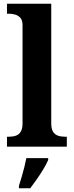

<svg xmlns="http://www.w3.org/2000/svg" viewBox="-20 -780 392 1021"><path d="M17.1 0V-53H28.9Q49.6 -53 65.5 -58.9Q81.4 -64.8 90.6 -80.3Q99.9 -95.8 99.9 -123.9V-645.9Q99.9 -673 87.8 -685.8Q75.7 -698.6 59.2 -702.8Q42.8 -707 28.9 -707H17.1V-760H252.5V-123.9Q252.5 -95.8 261.7 -80.3Q271 -64.8 287.4 -58.9Q303.8 -53 323.4 -53H335.3V0ZM80.7 208Q87.3 187.7 94.9 161.9Q102.5 136 109.3 109.3Q116 82.7 120 61H236.2V71Q227.2 92 211.1 118.7Q195.1 145.4 176.2 172.4Q157.3 199.4 141 221H80.7Z"/></svg>

Font: Noto Serif Sinhala
Style: Regular
Weight: 400
Designer: Jelle Bosma - Monotype Design Team
Foundry: Monotype Imaging Inc.
Version: Version 2.006